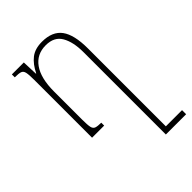

<svg xmlns="http://www.w3.org/2000/svg" viewBox="-219 -595 931 931"><g transform="rotate(-45 246.5 -129.5)"><path d="M247 -501Q318 -501 350 -457.5Q382 -414 382 -320V214H493V242H354V-323Q354 -392 330 -434Q306 -476 248 -476Q186 -476 152 -428Q118 -380 118 -289V-95Q118 -59 121.5 -43.5Q125 -28 137 -24Q149 -20 173 -20V0H90V-397Q90 -432 86.5 -448Q83 -464 70.5 -468Q58 -472 32 -472V-492H114L117 -412H119Q140 -455 169.5 -478Q199 -501 247 -501Z"/></g></svg>

Font: Noto Serif Armenian Condensed Thin
Style: Regular
Weight: 100
Width: 3
Designer: Monotype Design Team
Foundry: Monotype Imaging Inc.
Version: Version 2.008; ttfautohint (v1.8.4.7-5d5b)